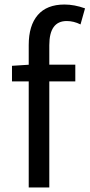

<svg xmlns="http://www.w3.org/2000/svg" viewBox="-20 -829 396 849"><path d="M265 -809Q309 -809 356 -792L336 -721Q306 -736 275 -736Q198 -736 198 -629V0H107V-630Q107 -716 147 -762.5Q187 -809 265 -809ZM33 -538 111 -543H313V-469H33Z"/></svg>

Font: Merged Yaku Han JP
Style: Regular
Weight: 400
Designer: Ryoko NISHIZUKA 西塚涼子 (kana, bopomofo & ideographs); Paul D. Hunt (Latin, Greek & Cyrillic); Sandoll Communications 산돌커뮤니
Foundry: Adobe
Version: Version 2.004